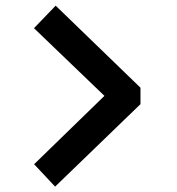

<svg xmlns="http://www.w3.org/2000/svg" viewBox="-20 -684 640 695"><path d="M181.5 -663.5 488.5 -366.5V-307L179.5 -8.5L103.5 -89.5L358 -337L103 -582Z"/></svg>

Font: Kode Mono
Style: Regular
Weight: 400
Monospace: yes
Designer: Isa Ozler
Foundry: Kadena LLC
Version: Version 1.000;gftools[0.9.28]